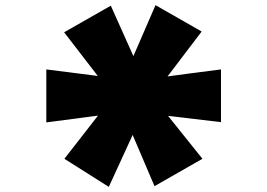

<svg xmlns="http://www.w3.org/2000/svg" viewBox="-20 -1191 1040 747"><path d="M839.8 -715.8Q771.5 -723.6 633.8 -740.2Q678.7 -684.6 767.6 -573.2Q705.1 -538.1 581.1 -466.8Q552.7 -533.2 496.1 -666Q464.8 -598.6 403.3 -463.9Q345.7 -500 230.5 -573.2Q274.4 -628.9 361.3 -741.2Q294.9 -732.4 160.2 -714.8Q160.2 -784.2 160.2 -920.9Q226.6 -912.1 360.4 -895.5Q317.4 -952.1 229.5 -1065.4Q290 -1099.6 411.1 -1168.9Q440.4 -1103.5 499 -972.7Q527.3 -1039.1 585 -1170.9Q644.5 -1136.7 764.6 -1068.4Q720.7 -1010.7 631.8 -893.6Q701.2 -903.3 839.8 -920.9Q839.8 -852.5 839.8 -715.8Z"/></svg>

Font: CornerV20
Style: Regular
Weight: 400
Designer: Olivier Tavernier
Version: Version 20